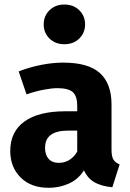

<svg xmlns="http://www.w3.org/2000/svg" viewBox="-20 -831 588 867"><path d="M264.4 -548.3Q379.9 -548.3 431.8 -500.5Q483.6 -452.6 483.6 -359.6V-154.1Q483.6 -123.9 492.5 -110Q501.4 -96.1 520.2 -88.7L487.3 14.5Q436.5 10.1 403.6 -9.7Q370.6 -29.5 352.5 -76.7L328.7 -132.3V-351.3Q328.7 -398.3 308.1 -415.6Q287.4 -432.9 239.3 -432.9Q214 -432.9 177.1 -425.9Q140.2 -418.9 99.8 -404.9L64.3 -508.6Q113.9 -527.8 166.5 -538.1Q219.1 -548.3 264.4 -548.3ZM274.5 -328.5H350.6V-241.3H289.6Q235.9 -241.3 209.7 -222.1Q183.5 -202.9 183.5 -162.6Q183.5 -131.5 199.6 -113.6Q215.8 -95.6 245.2 -95.6Q276.5 -95.6 299.7 -113.1Q322.8 -130.7 336.5 -161.4L368.4 -77.6Q340.8 -25.5 295.6 -4.3Q250.4 17 199.3 17Q119.7 17 73 -29.7Q26.3 -76.4 26.3 -148.9Q26.3 -236.4 90.4 -282.4Q154.5 -328.5 274.5 -328.5ZM270.6 -810.5Q312 -810.5 338.1 -784.7Q364.2 -758.9 364.2 -720.7Q364.2 -682.9 338.1 -657.1Q312 -631.3 270.6 -631.3Q229.5 -631.3 203.4 -657.1Q177.3 -682.9 177.3 -720.7Q177.3 -758.9 203.4 -784.7Q229.5 -810.5 270.6 -810.5Z"/></svg>

Font: Fira Sans Variable
Style: Regular
Weight: 400
Designer: Carrois Corporate & Edenspiekermann AG
Foundry: Carrois Corporate GbR & Edenspiekermann AG
Version: Version 4.202